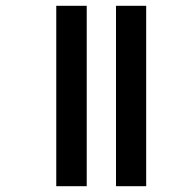

<svg xmlns="http://www.w3.org/2000/svg" viewBox="-20 -642 616 662"><path d="M380 0H484V-622H380ZM174 0H279V-622H174Z"/></svg>

Font: Noto Sans Gurmukhi UI Condensed SemiBold
Style: Regular
Weight: 600
Width: 3
Designer: Jelle Bosma - Monotype Design Team
Foundry: Monotype Imaging Inc.
Version: Version 2.004